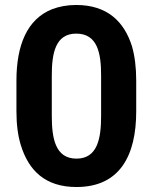

<svg xmlns="http://www.w3.org/2000/svg" viewBox="-20 -741 613 771"><path d="M527 -294V-417C527 -471 521 -517 510 -555C479 -654 411 -721 286 -721C250 -721 218 -715 189 -704C89 -664 46 -560 46 -417V-294C46 -241 52 -195 64 -157C95 -57 161 10 287 10C461 10 527 -116 527 -294ZM287 -104C202 -104 188 -186 188 -275V-438C188 -526 202 -606 286 -606C372 -606 386 -527 386 -438V-275C386 -186 372 -104 287 -104Z"/></svg>

Font: Asimov
Style: Edge
Weight: 500
Designer: Google
Version: Version 2.000980: 2014